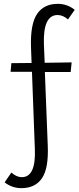

<svg xmlns="http://www.w3.org/2000/svg" viewBox="-20 -731 412 997"><path d="M208 -502 212 -405 352 -407 347 -357H213L228 25Q233 143 198 194.5Q163 246 91 246Q43 246 4 216L39 165Q66 189 93 189Q167 189 161 43L146 -358H35L39 -403L144 -404L141 -485Q137 -606 172.5 -658.5Q208 -711 280 -711Q329 -711 368 -680L333 -630Q307 -653 279 -653Q203 -653 208 -502Z"/></svg>

Font: EauTestInfant
Style: Italic
Weight: 400
Italic angle: -12°
Designer: Christian Thalmann (Catharsis Fonts)
Version: Version 0.001;PS 000.001;hotconv 1.0.88;makeotf.lib2.5.64775